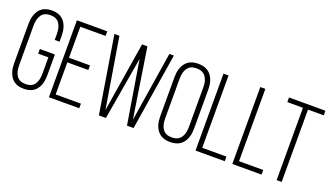

<svg xmlns="http://www.w3.org/2000/svg" viewBox="-66 -1171 2826 1642"><g transform="rotate(20 1347.0 -350.0)"><path d="M37.1 -170.9V-528.8Q37.1 -609.4 74.2 -657.7Q111.3 -706.1 188 -706.1Q264.6 -706.1 301.8 -657.7Q338.9 -609.4 338.9 -528.8V-477.1H294.9V-532.2Q294.9 -592.8 269.5 -628.4Q244.1 -664.1 189 -664.1Q133.8 -664.1 108.4 -628.4Q83 -592.8 83 -532.2V-168Q83 -107.4 108.4 -72.3Q133.8 -37.1 189 -37.1Q244.1 -37.1 269.5 -72.3Q294.9 -107.4 294.9 -168V-318.8H202.1V-360.8H338.9V-170.9Q338.9 -90.3 301.8 -42.2Q264.6 5.9 188 5.9Q111.3 5.9 74.2 -42.2Q37.1 -90.3 37.1 -170.9Z M416 0V-700.2H691.9V-658.2H461.9V-376H652.8V-334H461.9V-42H691.9V0Z M757.3 -700.2H802.7L907.7 -62L1009.8 -696.8H1058.6L1156.7 -64L1257.3 -700.2H1298.3L1186.5 0H1126.5L1032.7 -573.2L934.6 0H870.6Z M1366.2 -170.9V-528.8Q1366.2 -609.4 1404.5 -657.7Q1442.9 -706.1 1519 -706.1Q1596.7 -706.1 1635.5 -657.7Q1674.3 -609.4 1674.3 -528.8V-170.9Q1674.3 -90.3 1635.5 -42.2Q1596.7 5.9 1519 5.9Q1442.9 5.9 1404.5 -42.2Q1366.2 -90.3 1366.2 -170.9ZM1412.1 -168Q1412.1 -106.9 1438 -71.5Q1463.9 -36.1 1519 -36.1Q1575.2 -36.1 1601.6 -71.8Q1627.9 -107.4 1627.9 -168V-532.2Q1627.9 -592.8 1601.6 -628.4Q1575.2 -664.1 1519 -664.1Q1463.9 -664.1 1438 -628.7Q1412.1 -593.3 1412.1 -532.2Z M1750 0V-700.2H1795.9V-42H2016.1V0Z M2085 0V-700.2H2130.9V-42H2351.1V0Z M2346.2 -658.2V-700.2H2677.2V-658.2H2534.2V0H2488.3V-658.2Z"/></g></svg>

Font: Bebas Neue Book
Style: Regular
Weight: 400
Designer: Ryoichi Tsunekawa
Foundry: Ryoichi Tsunekawa
Version: Version 001.003